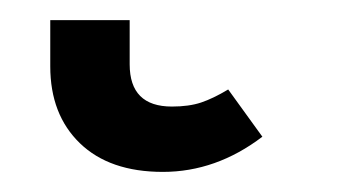

<svg xmlns="http://www.w3.org/2000/svg" viewBox="-20 19 335 191"><path d="M30 85V39H109V83Q109 125 151 125Q168 125 180 121Q192 117 207 108L241 155Q195 190 142 190Q89 190 59.5 161.5Q30 133 30 85Z"/></svg>

Font: Fira Sans
Style: Regular
Weight: 400
Designer: bBox Type GmbH & Carrois Corporate GbR & Edenspiekermann AG
Foundry: bBox Type GmbH & Carrois Corporate GbR & Edenspiekermann AG
Version: Version 4.301